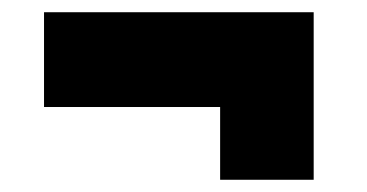

<svg xmlns="http://www.w3.org/2000/svg" viewBox="-20 -389 600 314"><path d="M340 -214H52V-369H493V-95H340Z"/></svg>

Font: Cairo Black
Style: Regular
Weight: 900
Designer: Mohamed Gaber, the designers of Titillium
Foundry: Kief Type Foundry
Version: Version 2.009; ttfautohint (v1.5.33-1714) -l 8 -r 50 -G 200 